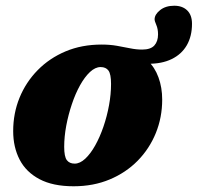

<svg xmlns="http://www.w3.org/2000/svg" viewBox="-20 -635 690 670"><path d="M240.5 -64Q259 -64 277.5 -81.2Q296 -98.5 312.2 -127.5Q328.5 -156.5 341 -193Q353.5 -229.5 360.5 -268Q367.5 -306.5 367.5 -342Q367.5 -376.5 358.5 -388.8Q349.5 -401 331 -401Q312.5 -401 294 -383.8Q275.5 -366.5 259.2 -337.2Q243 -308 230.8 -271.5Q218.5 -235 211.2 -196.5Q204 -158 204 -122.5Q204 -88.5 213.2 -76.2Q222.5 -64 240.5 -64ZM546 -287.5Q546 -225.5 523.8 -170.8Q501.5 -116 460.5 -74.2Q419.5 -32.5 362.8 -8.8Q306 15 237 15Q164.5 15 117.8 -9.8Q71 -34.5 48.5 -78Q26 -121.5 26 -177.5Q26 -239.5 48.2 -294Q70.5 -348.5 111.5 -390.2Q152.5 -432 209 -455.8Q265.5 -479.5 334.5 -479.5Q363.5 -479.5 387.8 -475.2Q412 -471 433.8 -466.5Q455.5 -462 476 -462Q505.5 -462 518.5 -476.2Q531.5 -490.5 531.5 -515Q531.5 -534 525.5 -547.8Q519.5 -561.5 519.5 -567.5Q519.5 -584.5 538.8 -599.8Q558 -615 588 -615Q616.5 -615 633.2 -598.8Q650 -582.5 650 -552Q650 -508.5 631.8 -477Q613.5 -445.5 579 -428.8Q544.5 -412 496 -412.5V-422.5Q520 -400.5 533 -365Q546 -329.5 546 -287.5Z"/></svg>

Font: Newsreader ExtraBold
Style: Italic
Weight: 800
Italic angle: -17°
Designer: Hugues Gentile
Foundry: Production Type
Version: Version 1.003